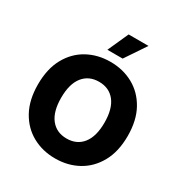

<svg xmlns="http://www.w3.org/2000/svg" viewBox="-216 -1117 1221 1287"><g transform="rotate(30 394.5 -473.5)"><path d="M741.5 -363.6Q741.5 -243.6 695.3 -160.2Q649.1 -76.7 570.5 -33.4Q491.8 9.9 394.2 9.9Q296.2 9.9 217.5 -33.6Q138.8 -77.1 93 -160.5Q47.2 -244 47.2 -363.6Q47.2 -484 93 -567.3Q138.8 -650.6 217.5 -693.9Q296.2 -737.2 394.2 -737.2Q491.8 -737.2 570.5 -693.9Q649.1 -650.6 695.3 -567.3Q741.5 -484 741.5 -363.6ZM561.8 -363.6Q561.8 -470.5 517.4 -526.8Q473 -583.1 394.2 -583.1Q315.7 -583.1 271.1 -526.8Q226.6 -470.5 226.6 -363.6Q226.6 -256.7 271.1 -200.5Q315.7 -144.2 394.2 -144.2Q473 -144.2 517.4 -200.5Q561.8 -256.7 561.8 -363.6ZM334.2 -796.5 406.2 -956.7H560L452.4 -796.5Z"/></g></svg>

Font: Inter UI Extra Bold
Style: Regular
Weight: 800
Designer: Rasmus Andersson
Foundry: rsms
Version: 3.2;8d6f07862